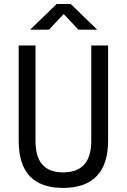

<svg xmlns="http://www.w3.org/2000/svg" viewBox="-20 -918 626 948"><path d="M291 9.8C437 9.8 513.7 -67.4 513.7 -222.7V-693.4H430.7V-222.7C430.7 -119.1 384.3 -66.9 293 -66.9C197.8 -66.9 155.3 -119.1 155.3 -222.7V-693.4H72.3V-222.7C72.3 -67.4 145 9.8 291 9.8ZM128.9 -771.5H221.7L294.4 -848.6L367.2 -771.5H460L329.1 -898.4H259.8Z"/></svg>

Font: Cascadia Code SemiLight
Style: Regular
Weight: 350
Monospace: yes
Designer: Aaron Bell
Foundry: Saja Typeworks
Version: Version 2404.023